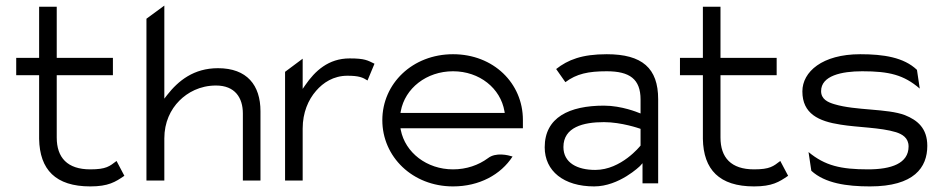

<svg xmlns="http://www.w3.org/2000/svg" viewBox="-20 -656 3375 687"><path d="M38 -387H120V-159C122 -49 179 11 303 11C368 11 393 -5 425 -27L397 -80C372 -61 360 -50 303 -50C221 -50 183 -92 183 -164V-387H384V-449H183V-632H120V-449H38Z M504 -10H568V-161C568 -218 590 -264 622 -296C651 -325 695 -350 753 -350C821 -350 849 -306 849 -250V-10H912V-258C912 -351 864 -412 760 -412C673 -412 618 -367 578 -316L568 -303V-636L504 -589Z M1000 -10H1063V-196C1063 -253 1083 -299 1111 -331C1136 -360 1173 -385 1223 -385C1264 -385 1278 -379 1295 -368L1320 -428C1295 -440 1286 -447 1231 -447C1155 -447 1107 -402 1072 -351L1063 -338V-446L1000 -399Z M1348 -226C1348 -95 1456 11 1601 11C1695 11 1772 -31 1814 -96C1798 -101 1754 -112 1726 -90C1692 -65 1649 -50 1601 -50C1507 -50 1430 -110 1414 -191L1413 -197H1851V-227C1851 -358 1746 -462 1601 -462C1456 -462 1348 -357 1348 -226ZM1413 -252 1414 -258C1429 -340 1506 -401 1601 -401C1696 -401 1771 -340 1785 -258L1786 -252Z M1929 -129C1929 -44 1997 11 2106 11C2196 11 2270 -62 2270 -62L2279 -72V0H2335V-301C2335 -412 2278 -462 2151 -462C2062 -462 2012 -442 1970 -409L2003 -362C2043 -392 2085 -401 2151 -401C2233 -401 2272 -373 2272 -300V-250L2264 -253C2264 -253 2205 -278 2141 -278C2017 -278 1929 -236 1929 -129ZM1996 -130C1996 -201 2067 -219 2141 -219C2204 -219 2269 -196 2269 -196L2272 -195V-135L2271 -134C2271 -134 2203 -48 2110 -48C2046 -48 1996 -73 1996 -130Z M2413 -387H2495V-159C2497 -49 2554 11 2678 11C2743 11 2768 -5 2800 -27L2772 -80C2747 -61 2735 -50 2678 -50C2596 -50 2558 -92 2558 -164V-387H2759V-449H2558V-632H2495V-449H2413Z M2851 -329C2851 -249 2909 -222 2988 -210C3049 -200 3131 -200 3186 -183C3208 -176 3231 -163 3231 -132C3231 -71 3169 -50 3086 -50C2989 -50 2932 -63 2873 -112L2883 -45C2932 0 3010 11 3093 11C3251 11 3298 -57 3298 -134C3298 -197 3263 -226 3218 -244C3155 -268 3042 -260 2966 -283C2942 -290 2918 -301 2918 -330C2918 -385 2991 -401 3065 -401C3162 -401 3214 -388 3271 -339L3261 -406C3214 -451 3141 -462 3058 -462C2922 -462 2851 -399 2851 -329Z"/></svg>

Font: Charger Sport
Style: LitExt
Weight: 300
Designer: Jasper
Foundry: Cannot Into Space Fonts
Version: Version 1.1